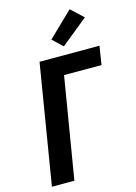

<svg xmlns="http://www.w3.org/2000/svg" viewBox="-144 -1065 805 1139"><g transform="rotate(-15 258.5 -495.0)"><path d="M28 0 149 -735H517L499 -621H269L166 0ZM312 -786 251 -844 402 -990 477 -920Z"/></g></svg>

Font: Iosevka Term Curly Heavy
Style: Italic
Weight: 900
Italic angle: -9°
Designer: Belleve Invis
Foundry: Belleve Invis
Version: Version 32.3.0